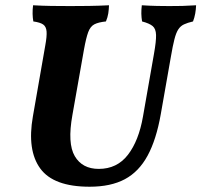

<svg xmlns="http://www.w3.org/2000/svg" viewBox="-20 -699 764 728"><path d="M319.8 9Q182.9 9 132.6 -60.2Q82.2 -129.4 104.7 -257.6L151.6 -526.3Q158.1 -561.5 156.6 -579.8Q155.1 -598.2 143.6 -606.2Q132 -614.2 106.4 -617.7Q103.9 -630.9 103.6 -646.9Q103.3 -662.8 105.4 -679Q141.4 -677 174.3 -676.5Q207.2 -676 246.2 -676Q281.8 -676 317.2 -676.5Q352.7 -677 393.3 -679Q392.8 -663.3 390.6 -648.4Q388.3 -633.4 381.7 -617.7Q352.8 -614.7 337.6 -606.7Q322.4 -598.7 314.4 -577Q306.4 -555.4 298.4 -511.1L254.6 -263.1Q235.1 -155.4 263.5 -107Q291.9 -58.6 354.4 -58.6Q423.7 -58.6 464.9 -111.9Q506.1 -165.2 522.1 -257L563.8 -494.7Q572.4 -542.9 571.7 -566.4Q571 -589.9 558.8 -600.1Q546.7 -610.3 518.7 -617.7Q516.2 -632.4 515.9 -647.3Q515.7 -662.3 517.7 -679Q549.7 -677 575.6 -676.5Q601.5 -676 621.4 -676Q649.6 -676 671.4 -676.5Q693.2 -677 723.5 -679Q723 -663.3 720.2 -647.6Q717.4 -631.9 711.9 -617.7Q690.9 -612.8 677.7 -606.6Q664.5 -600.5 656 -587.5Q647.5 -574.5 641.3 -549.9Q635 -525.4 628 -484.2L589.7 -266.5Q572.7 -169.7 539.7 -108.9Q506.7 -48 453.4 -19.5Q400.1 9 319.8 9Z"/></svg>

Font: Vollkorn
Style: Italic
Weight: 400
Italic angle: -11°
Designer: Friedrich Althausen
Foundry: Friedrich Althausen
Version: Version 5.001